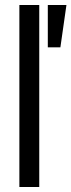

<svg xmlns="http://www.w3.org/2000/svg" viewBox="-20 -743 284 763"><path d="M57 0V-723H136V0ZM170 -555V-723H244L220 -555Z"/></svg>

Font: Archivo Condensed
Style: Regular
Weight: 400
Width: 3
Designer: Hector Gatti
Foundry: Omnibus-Type
Version: Version 2.001; ttfautohint (v1.8.3)